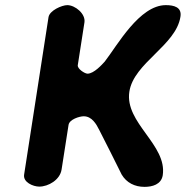

<svg xmlns="http://www.w3.org/2000/svg" viewBox="-20 -727 724 748"><path d="M242 -707C221 -707 173 -686 169 -660L74 -47C69 -17 109 0 133 0C168 0 214 -26 220 -67L247 -240C250 -262 290 -274 306 -274C338 -274 355 -244 367 -220C381 -194 441 -73 454 -47C473 -15 505 1 543 1C573 1 608 -8 614 -44C632 -163 465 -248 484 -370C501 -482 666 -550 683 -662C689 -699 658 -707 626 -707C523 -707 437 -550 388 -487C378 -476 346 -440 321 -440C310 -440 281 -459 283 -473L309 -640C314 -673 273 -707 242 -707Z"/></svg>

Font: Asimov Print
Style: Regular
Weight: 500
Designer: Google
Version: Version 2.000980: 2014